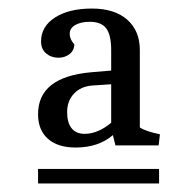

<svg xmlns="http://www.w3.org/2000/svg" viewBox="-20 -685 457 449"><path d="M69 -418Q69 -505 193 -516L240 -520V-568Q240 -603 228.5 -618.5Q217 -634 190 -634Q169 -634 156 -626.5Q143 -619 143 -606Q143 -593 154 -581Q153 -566 142 -558Q131 -550 117 -550Q100 -550 88 -560Q76 -570 76 -588Q76 -623 108.5 -644Q141 -665 195 -665Q248 -665 277.5 -639Q307 -613 307 -568V-387Q320 -378 354 -371L351 -345H250L244 -369Q210 -340 157 -340Q115 -340 92 -360.5Q69 -381 69 -418ZM240 -398V-488L196 -485Q169 -483 153 -466Q137 -449 137 -423Q137 -398 147.5 -385Q158 -372 178 -372Q209 -372 240 -398ZM69 -290H352V-256H69Z"/></svg>

Font: Caladea
Style: Regular
Weight: 400
Designer: Carolina Giovagnoli and Andres Torresi
Foundry: Carolina Giovagnoli & Andres Torresi
Version: Version 1.001